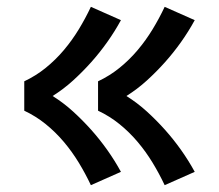

<svg xmlns="http://www.w3.org/2000/svg" viewBox="-20 -621 640 562"><path d="M462 -79Q446 -113 426.5 -145Q407 -177 383 -205.5Q359 -234 330 -257.5Q301 -281 267 -297V-383Q301 -399 330 -422.5Q359 -446 383 -474.5Q407 -503 426.5 -535Q446 -567 462 -601L550 -562Q532 -529 510 -498Q488 -467 463 -439Q438 -411 410 -385.5Q382 -360 350 -340Q382 -320 410 -294.5Q438 -269 463 -241Q488 -213 510 -182Q532 -151 550 -118ZM246 -79Q230 -113 210.5 -145Q191 -177 167 -205.5Q143 -234 114 -257.5Q85 -281 51 -297V-383Q85 -399 114 -422.5Q143 -446 167 -474.5Q191 -503 210.5 -535Q230 -567 246 -601L334 -562Q316 -529 294 -498Q272 -467 247 -439Q222 -411 194 -385.5Q166 -360 134 -340Q166 -320 194 -294.5Q222 -269 247 -241Q272 -213 294 -182Q316 -151 334 -118Z"/></svg>

Font: Iosevka Curly SmBdEx
Style: Regular
Weight: 600
Width: 7
Monospace: yes
Designer: Belleve Invis
Foundry: Belleve Invis
Version: Version 11.1.0; ttfautohint (v1.8.3)